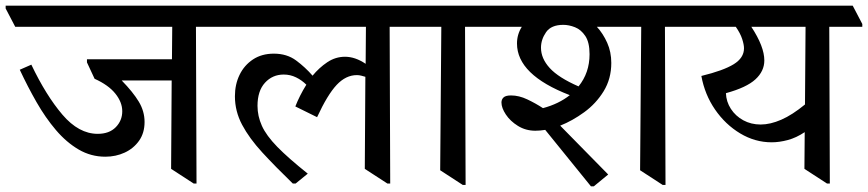

<svg xmlns="http://www.w3.org/2000/svg" viewBox="-48 -640 3074 680"><path d="M325 -85Q274 -85 230.5 -110.5Q187 -136 150 -179.5Q113 -223 81.5 -278Q50 -333 22 -393L63 -411Q115 -302 173 -234Q231 -166 298 -166Q339 -166 362 -189.5Q385 -213 385 -246Q385 -278 360.5 -308.5Q336 -339 287 -361L260 -419V-430H561L562 -545H6L-28 -610V-620H729L763 -555V-545H646L648 10H638L558 -42L560 -355H383Q423 -314 443.5 -280Q464 -246 464 -208Q464 -169 444.5 -141.5Q425 -114 393.5 -99.5Q362 -85 325 -85Z M999 10H989Q927 -50 881 -100Q835 -150 809.5 -198Q784 -246 784 -299Q784 -341 800.5 -375Q817 -409 848 -429.5Q879 -450 922 -450Q968 -450 1000.5 -426Q1033 -402 1059 -372Q1082 -400 1111 -419.5Q1140 -439 1174 -439Q1210 -439 1247 -414L1248 -545H741L707 -610V-620H1415L1449 -555V-545H1332L1334 10H1324L1244 -42L1246 -368Q1239 -370 1231.5 -372Q1224 -374 1216 -374Q1177 -374 1144.5 -339.5Q1112 -305 1075 -225L998 -263Q1005 -281 1015 -301Q1025 -321 1037 -340Q1021 -356 1000.5 -366Q980 -376 957 -376Q917 -376 890.5 -347Q864 -318 864 -265Q864 -229 879.5 -194.5Q895 -160 934 -120Q973 -80 1042 -25Z M1716 -545H1599L1601 15H1591L1511 -37L1515 -545H1427L1393 -610V-620H1682L1716 -555Z M1848 -177Q1814 -177 1786.5 -194Q1759 -211 1743.5 -234.5Q1728 -258 1728 -277Q1728 -288 1735.5 -295Q1743 -302 1762 -302Q1790 -302 1819.5 -288Q1849 -274 1875 -257Q1931 -272 1970 -303Q1783 -375 1783 -486Q1783 -518 1800 -545H1694L1660 -610V-620H2390L2424 -555V-545H2307L2309 15H2299L2219 -37L2223 -545H2066Q2088 -521 2102.5 -488.5Q2117 -456 2117 -417Q2117 -361 2090 -317Q2063 -273 2021 -242.5Q1979 -212 1936 -195L2106 -22L2055 20H2045L1883 -180Q1864 -177 1848 -177ZM2001 -334Q2040 -382 2040 -448Q2040 -490 2025 -512.5Q2010 -535 1988.5 -543.5Q1967 -552 1947 -552Q1904 -552 1886 -526Q1868 -500 1868 -471Q1868 -433 1899 -399Q1930 -365 2001 -334Z M2685 -136Q2626 -136 2573.5 -167.5Q2521 -199 2484.5 -252Q2448 -305 2436 -371Q2514 -390 2550.5 -412.5Q2587 -435 2587 -469Q2587 -482 2580.5 -502Q2574 -522 2558 -545H2402L2368 -610V-620H2972L3006 -555V-545H2889L2891 10H2881L2801 -42L2802 -172Q2772 -152 2742 -144Q2712 -136 2685 -136ZM2805 -545H2613Q2659 -475 2659 -426Q2659 -388 2627.5 -359Q2596 -330 2523 -310Q2524 -280 2540.5 -254.5Q2557 -229 2584.5 -214Q2612 -199 2646 -199Q2680 -199 2719 -216Q2758 -233 2803 -270Z"/></svg>

Font: Tiro Devanagari Hindi
Style: Regular
Weight: 400
Designer: Devanagari: John Hudson & Fiona Ross. Latin: John Hudson.
Foundry: Tiro Typeworks Ltd.
Version: Version 1.52